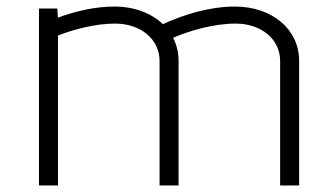

<svg xmlns="http://www.w3.org/2000/svg" viewBox="-20 -566 1023 586"><path d="M99 0H157V-457.6C207.1 -477.1 272.4 -494 331 -494C409.9 -494 467 -446.1 467 -380V0H525V-380C525 -405.7 519.1 -429.6 508.3 -450.7C559.9 -473 633.7 -494 699 -494C777.9 -494 835 -446.1 835 -380V0H893V-380C893 -476.3 810.7 -546 697 -546C618.9 -546 540.4 -521.3 477.2 -492.3C442.1 -525.9 390.1 -546 329 -546C270.9 -546 209.5 -531.7 156.6 -512.1L155 -540H99Z"/></svg>

Font: Resamitz
Style: Regular
Weight: 500
Designer: gluk
Foundry: gluk
Version: Version 0.047